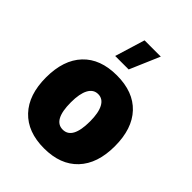

<svg xmlns="http://www.w3.org/2000/svg" viewBox="-226 -925 1052 1052"><g transform="rotate(45 300.0 -399.0)"><path d="M301.3 -560.1Q429.2 -560.1 498.5 -486.3Q567.9 -412.6 567.9 -277.3Q567.9 -142.6 498 -68.6Q428.2 5.4 301.3 5.4Q174.3 5.4 104.2 -68.6Q34.2 -142.6 34.2 -277.3Q34.2 -412.6 103.8 -486.3Q173.3 -560.1 301.3 -560.1ZM301.3 -415Q265.1 -415 246.1 -379.6Q227.1 -344.2 227.1 -277.3Q227.1 -139.6 301.3 -139.6Q375.5 -139.6 375.5 -277.3Q375.5 -344.2 356.4 -379.6Q337.4 -415 301.3 -415ZM272.5 -802.7H398.4L323.7 -628.4H219.2Z"/></g></svg>

Font: Estedad-FD Black
Style: Regular
Weight: 900
Designer: Amin Abedi
Version: Version 7.3